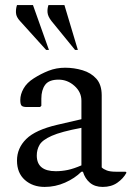

<svg xmlns="http://www.w3.org/2000/svg" viewBox="-20 -727 529 757"><path d="M156 10Q109 10 78 -17.5Q47 -45 47 -94Q47 -143 83.5 -179Q120 -215 206 -235L301 -257V-330Q301 -364 273.5 -388.5Q246 -413 211 -413Q173 -413 158 -392.5Q143 -372 143 -338V-310L138 -305H86Q71 -305 65.5 -310Q60 -315 60 -333Q60 -355 73 -378Q86 -401 113 -418Q141 -436 171.5 -448Q202 -460 237 -460Q272 -460 305.5 -450Q339 -440 360 -416.5Q381 -393 381 -351V-67Q388 -60 401 -55Q414 -50 437 -50H475L478 -48V-45Q466 -23 442.5 -6.5Q419 10 385 10Q354 10 334.5 -6.5Q315 -23 307 -50H301Q275 -24 236.5 -7Q198 10 156 10ZM125 -114Q125 -52 200 -52Q224 -52 247.5 -57Q271 -62 301 -75V-223Q221 -208 184 -191.5Q147 -175 136 -156Q125 -137 125 -114ZM162 -530 59 -644Q44 -660 43 -676Q42 -692 47 -707H110L173 -530ZM276 -530 183 -644Q169 -662 167.5 -677Q166 -692 171 -707H234L287 -530Z"/></svg>

Font: Spectral
Style: Regular
Weight: 400
Designer: Jean-Baptiste Levee
Foundry: Production Type
Version: Version 2.001